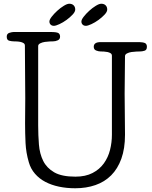

<svg xmlns="http://www.w3.org/2000/svg" viewBox="-20 -992 812 1026"><path d="M382 -941Q382 -929 368 -914Q354 -899 335.5 -885.5Q317 -872 297.5 -863Q278 -854 268 -854Q257 -854 250.5 -860.5Q244 -867 244 -877Q244 -887 256.5 -903Q269 -919 286 -934.5Q303 -950 321 -961Q339 -972 350 -972Q365 -972 373.5 -963.5Q382 -955 382 -941ZM553 -941Q553 -929 539 -914Q525 -899 506.5 -885.5Q488 -872 468.5 -863Q449 -854 439 -854Q428 -854 421.5 -860.5Q415 -867 415 -877Q415 -887 427.5 -903Q440 -919 457 -934.5Q474 -950 492 -961Q510 -972 521 -972Q536 -972 544.5 -963.5Q553 -955 553 -941ZM184 -323Q184 -269 188 -219.5Q192 -170 211 -132Q230 -94 270 -71Q310 -48 383 -48Q437 -48 474.5 -67.5Q512 -87 535 -119Q558 -151 568 -191Q578 -231 578 -272V-694Q578 -703 571 -707.5Q564 -712 554.5 -714Q545 -716 535 -716.5Q525 -717 518 -717Q507 -717 494 -722Q481 -727 481 -742Q481 -767 518 -767H714Q746 -767 755.5 -761.5Q765 -756 765 -742Q765 -725 752.5 -721Q740 -717 728 -717Q723 -717 709.5 -716.5Q696 -716 682.5 -714Q669 -712 658.5 -706.5Q648 -701 648 -692Q648 -641 647 -591.5Q646 -542 646 -492Q646 -437 647 -382Q648 -327 648 -272Q648 -198 628.5 -144Q609 -90 574 -55Q539 -20 490 -3Q441 14 382 14Q336 14 295.5 5.5Q255 -3 222.5 -20Q190 -37 167 -63.5Q144 -90 134 -125Q119 -176 116.5 -227.5Q114 -279 114 -334Q114 -366 114.5 -399.5Q115 -433 115 -467Q115 -537 114 -607Q113 -677 113 -748Q113 -757 106 -761.5Q99 -766 89.5 -768Q80 -770 69.5 -770.5Q59 -771 53 -771Q42 -771 29 -774.5Q16 -778 16 -796Q16 -812 30 -816.5Q44 -821 53 -821H250Q282 -821 291.5 -815.5Q301 -810 301 -796Q301 -782 288.5 -776.5Q276 -771 264 -771Q259 -771 246 -770.5Q233 -770 219.5 -768Q206 -766 195 -760.5Q184 -755 184 -746Z"/></svg>

Font: Life Savers
Style: Bold
Weight: 700
Designer: Pablo Impallari, Rodrigo Fuenzalida, Brenda Gallo
Foundry: Pablo Impallari, Rodrigo Fuenzalida, Brenda Gallo
Version: Version 3.001; ttfautohint (v0.95) -l 8 -r 50 -G 200 -x 14 -